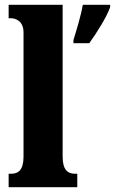

<svg xmlns="http://www.w3.org/2000/svg" viewBox="-20 -780 479 800"><path d="M16 0H302V-56H294C263 -56 241 -71 241 -127V-760H16V-704H26C39 -704 78 -697 78 -645V-127C78 -71 56 -56 26 -56H16ZM286 -613V-600H352C383 -643 424 -708 439 -750V-760H325C318 -717 298 -652 286 -613Z"/></svg>

Font: Noto Serif Myanmar ExtraCondensed Black
Style: Regular
Weight: 900
Width: 2
Designer: Ben Mitchell and the Monotype Design Team
Foundry: Monotype Imaging Inc.
Version: Version 2.106